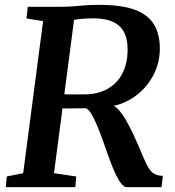

<svg xmlns="http://www.w3.org/2000/svg" viewBox="-20 -771 719 791"><path d="M4 0 8 -44 75.5 -57.5 157.5 -684 89 -695 94.5 -743H232Q259.5 -743 282.2 -745Q305 -747 330 -749Q355 -751 388.5 -751Q481 -751 535.5 -730.8Q590 -710.5 614 -670.8Q638 -631 638.5 -573Q639 -511 609.5 -457Q580 -403 528 -368.5Q476 -334 408.5 -329L436 -336.5Q451.5 -338 468.2 -319.2Q485 -300.5 500.8 -272.8Q516.5 -245 529.2 -217.8Q542 -190.5 549 -173.5Q563 -141.5 573 -117.5Q583 -93.5 593 -77.8Q603 -62 616.5 -54.5Q630 -47 651 -46.5L645.5 0H502Q492 0 481 -12.8Q470 -25.5 458.2 -49.8Q446.5 -74 433.5 -108.5Q421 -142.5 408.5 -178.5Q396 -214.5 383.2 -246Q370.5 -277.5 358.2 -298.8Q346 -320 334 -325Q332 -325 319 -324.8Q306 -324.5 288 -324.5Q270 -324.5 252.8 -324.5Q235.5 -324.5 224.5 -324.5L231.5 -383Q241.5 -382.5 258.2 -382.2Q275 -382 292.8 -382Q310.5 -382 324.8 -382.2Q339 -382.5 343 -382.5Q381.5 -385 412 -399.2Q442.5 -413.5 464 -438.2Q485.5 -463 496.2 -497.8Q507 -532.5 505.5 -576.5Q503.5 -636.5 469.2 -666Q435 -695.5 362 -695.5Q352.5 -695.5 333.2 -694.5Q314 -693.5 294.8 -690.8Q275.5 -688 265 -683L289.5 -723L202.5 -57.5L294 -44L290.5 0Z"/></svg>

Font: Merriweather Light 18pt SemiBold
Style: Italic
Weight: 600
Italic angle: -7.8°
Version: Version 2.101